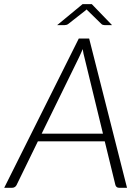

<svg xmlns="http://www.w3.org/2000/svg" viewBox="-46 -890 656 910"><path d="M556 0H518Q511 0 506.8 -3.8Q502.5 -7.5 501 -13L450.5 -220H133.5L32.5 -13Q30 -7.5 24.5 -3.8Q19 0 12 0H-26L327.5 -707.5H376.5ZM151.5 -256.5H442L354.5 -616.5Q352 -625 349.8 -635.5Q347.5 -646 346 -657.5Q345 -654.5 342.2 -648.2Q339.5 -642 336.5 -635.5Q333.5 -629 331 -623.5Q328.5 -618 327.5 -616ZM485 -771H449.5Q446 -771 441.8 -772.2Q437.5 -773.5 435 -776L368 -841.5Q367 -842.5 366 -843.5Q365 -844.5 364.5 -845.5Q363 -843 360.5 -841.5L277 -776Q273.5 -773.5 269 -772.2Q264.5 -771 260.5 -771H225L345.5 -870.5H389Z"/></svg>

Font: Lato Light
Style: Italic
Weight: 300
Italic angle: -7°
Designer: Lukasz Dziedzic
Foundry: Lukasz Dziedzic
Version: Version 1.104; Western+Polish opensource